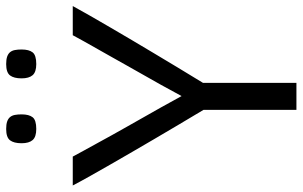

<svg xmlns="http://www.w3.org/2000/svg" viewBox="-196 -758 953 604"><g transform="rotate(-90 280.0 -456.5)"><path d="M235.8 -292.5Q187.5 -373 142.6 -449.7Q123.5 -482.4 103.3 -517.1Q83 -551.8 64 -585.2Q44.9 -618.7 27.8 -648.9Q10.7 -679.2 -2 -703.6H88.9Q97.2 -688 108.2 -668Q119.1 -647.9 131.6 -625.5Q144 -603 157 -579.3Q169.9 -555.7 182.6 -533.7Q211.9 -481.9 243.7 -425.8L279.3 -361.3L314.5 -425.8Q345.7 -481.9 375.5 -533.7Q387.7 -555.7 401.1 -579.3Q414.6 -603 427.2 -625.5Q439.9 -647.9 451.2 -668Q462.4 -688 470.7 -703.6H562.5Q549.3 -679.7 532 -649.2Q514.6 -618.7 495.1 -585.4Q475.6 -552.2 455.3 -517.6Q435.1 -482.9 415.5 -450.7Q370.1 -374.5 320.8 -293.9V0H235.8ZM175.8 -913.1Q190.4 -913.1 199.5 -909.9Q208.5 -906.7 213.4 -900.6Q218.3 -894.5 220 -885.5Q221.7 -876.5 221.7 -864.7Q221.7 -841.3 212.6 -829.8Q203.6 -818.4 175.8 -818.4Q150.9 -818.4 140.9 -829.8Q130.9 -841.3 130.9 -864.7Q130.9 -888.7 140.1 -900.9Q149.4 -913.1 175.8 -913.1ZM379.9 -913.1Q394.5 -913.1 403.6 -909.9Q412.6 -906.7 417.5 -900.6Q422.4 -894.5 424.1 -885.5Q425.8 -876.5 425.8 -864.7Q425.8 -841.3 416.7 -829.8Q407.7 -818.4 379.9 -818.4Q355 -818.4 345 -829.8Q335 -841.3 335 -864.7Q335 -888.7 344.2 -900.9Q353.5 -913.1 379.9 -913.1Z"/></g></svg>

Font: Metrophobic
Style: Regular
Weight: 400
Designer: vernon adams
Foundry: vernon adams
Version: Version 1.000